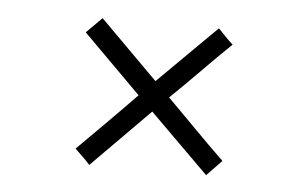

<svg xmlns="http://www.w3.org/2000/svg" viewBox="-33 -327 566 370"><g transform="rotate(5 250.0 -142.0)"><path d="M377 0Q348 -29 320 -56.5Q292 -84 263 -113Q235 -85 207.5 -57Q180 -29 151 0Q144 -8 136.5 -15Q129 -22 122 -29Q151 -58 178.5 -85.5Q206 -113 234 -142L122 -254L152 -284L264 -172Q293 -201 320.5 -228Q348 -255 377 -284Q384 -277 391 -269.5Q398 -262 406 -255Q377 -227 349.5 -199Q322 -171 293 -143Q322 -114 349.5 -86Q377 -58 406 -30Z"/></g></svg>

Font: Josefin Slab
Style: Regular
Weight: 400
Designer: Santiago Orozco
Foundry: Typemade
Version: Version 1.000